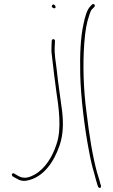

<svg xmlns="http://www.w3.org/2000/svg" viewBox="-20 -716 561 950"><path d="M43 157 63 168C79 178 94 181 111 178C195 163 247 85 275 3C292 -47 295 -103 287 -169C279 -234 267 -306 261 -368C256 -414 248 -444 251 -491L252 -514V-515C252 -517 249 -522 246 -522C239 -522 237 -521 236 -514L235 -491C234 -475 234 -458 237 -439C243 -387 250 -325 258 -268C270 -188 287 -78 259 -1C240 59 203 119 151 148C129 160 102 172 71 155L49 142C48 141 48 141 44 142C35 144 39 153 43 157ZM236 -686C236 -681 242 -675 248 -675C253 -675 255 -677 255 -682C255 -687 249 -694 244 -694C242 -694 236 -689 236 -686Z M377 -350C379 -236 400 -74 419 24C428 74 437 112 446 141C454 170 458 188 461 195V196L466 210C474 216 480 216 480 203L476 192V191C474 182 469 165 460 137C437 52 421 -51 408 -161C393 -272 389 -394 397 -502C402 -566 408 -601 423 -645C427 -657 430 -666 438 -673L447 -682C448 -683 449 -686 449 -688C449 -693 446 -696 441 -696C439 -696 437 -695 436 -694L427 -685C411 -669 400 -633 393 -596C378 -529 375 -444 377 -350Z"/></svg>

Font: Stray Cat
Style: ExLt
Weight: 200
Version: Version 1.0